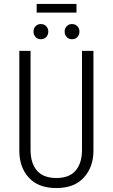

<svg xmlns="http://www.w3.org/2000/svg" viewBox="-20 -943 571 974"><path d="M454 -178Q454 -96 405.5 -42.5Q357 11 266 11Q174 11 126 -42Q78 -95 78 -178V-685H135V-183Q135 -115 167.5 -77.5Q200 -40 266 -40Q332 -40 364 -78Q396 -116 396 -183V-685H454ZM225 -783Q225 -766 214.5 -755Q204 -744 187 -744Q171 -744 160.5 -755Q150 -766 150 -783Q150 -799 160.5 -810Q171 -821 187 -821Q204 -821 214.5 -810Q225 -799 225 -783ZM383 -783Q383 -766 372.5 -755Q362 -744 345 -744Q329 -744 318.5 -755Q308 -766 308 -783Q308 -799 318.5 -810Q329 -821 345 -821Q362 -821 372.5 -810Q383 -799 383 -783ZM368 -879H166V-923H368Z"/></svg>

Font: Fira Sans Extra Condensed Light
Style: Regular
Weight: 300
Width: 1
Designer: Carrois Corporate & Edenspiekermann AG
Foundry: Carrois Corporate GbR & Edenspiekermann AG
Version: Version 4.203